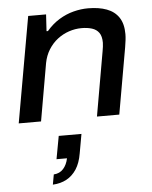

<svg xmlns="http://www.w3.org/2000/svg" viewBox="-58 -586 751 951"><g transform="rotate(-5 318.0 -110.5)"><path d="M24 0 117 -526H206L201 -443H208Q237 -477 271.5 -498Q306 -519 343 -528.5Q380 -538 415 -538Q469 -538 508 -523.5Q547 -509 568 -477.5Q589 -446 589 -395Q589 -381 587 -364.5Q585 -348 582 -330L524 0H413L469 -320Q471 -332 472.5 -342.5Q474 -353 474 -362Q474 -394 461.5 -411.5Q449 -429 426.5 -436Q404 -443 375 -443Q343 -443 312 -432.5Q281 -422 255 -402Q229 -382 210.5 -352.5Q192 -323 185 -286L135 0ZM166 317 175 267Q205 265 223 244.5Q241 224 247 193H195L216 79H329L312 174Q304 222 284 252.5Q264 283 234.5 299Q205 315 166 317Z"/></g></svg>

Font: Archivo SemiExpanded Medium
Style: Italic
Weight: 500
Width: 6
Italic angle: -10°
Designer: Hector Gatti
Foundry: Omnibus-Type
Version: Version 2.001